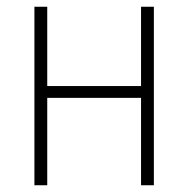

<svg xmlns="http://www.w3.org/2000/svg" viewBox="-20 -549 558 569"><path d="M82 0H120V-259H398V0H436V-529H398V-294H120V-529H82Z"/></svg>

Font: Noto Sans SemiCondensed ExtraLight
Style: Regular
Weight: 200
Width: 4
Designer: Monotype Design Team
Foundry: Monotype Imaging Inc.
Version: Version 2.013